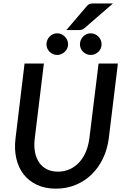

<svg xmlns="http://www.w3.org/2000/svg" viewBox="-20 -1090 728 1118"><path d="M317.5 -90.5Q355 -90.5 386.2 -104.8Q417.5 -119 441.2 -144.8Q465 -170.5 480 -206.2Q495 -242 500.5 -285L554 -720H666.5L613.5 -285Q605.5 -222 580 -168.2Q554.5 -114.5 514.5 -75.2Q474.5 -36 421.5 -13.8Q368.5 8.5 305.5 8.5Q242.5 8.5 195 -13.8Q147.5 -36 117.2 -75.2Q87 -114.5 74.8 -168.2Q62.5 -222 70.5 -285L123 -720H235.5L182.5 -285Q177 -242 183.5 -206.2Q190 -170.5 207.2 -144.8Q224.5 -119 252.2 -104.8Q280 -90.5 317.5 -90.5ZM638 -1070 473 -927Q463.5 -919 456 -917Q448.5 -915 437 -915H366.5L483 -1051.5Q488 -1058 492.5 -1061.5Q497 -1065 502 -1067Q507 -1069 513.2 -1069.5Q519.5 -1070 528 -1070ZM376.5 -832Q376.5 -819 371.2 -807.8Q366 -796.5 357.2 -788.2Q348.5 -780 337 -775Q325.5 -770 312.5 -770Q300 -770 288.8 -775Q277.5 -780 269 -788.2Q260.5 -796.5 255.5 -807.8Q250.5 -819 250.5 -832Q250.5 -845 255.5 -856.8Q260.5 -868.5 269 -877.2Q277.5 -886 288.8 -891Q300 -896 312.5 -896Q325.5 -896 337 -891Q348.5 -886 357.2 -877.2Q366 -868.5 371.2 -856.8Q376.5 -845 376.5 -832ZM571.5 -832Q571.5 -819 566.5 -807.8Q561.5 -796.5 552.8 -788.2Q544 -780 532.5 -775Q521 -770 508 -770Q495 -770 483.8 -775Q472.5 -780 464 -788.2Q455.5 -796.5 450.5 -807.8Q445.5 -819 445.5 -832Q445.5 -845 450.5 -856.8Q455.5 -868.5 464 -877.2Q472.5 -886 483.8 -891Q495 -896 508 -896Q521 -896 532.5 -891Q544 -886 552.8 -877.2Q561.5 -868.5 566.5 -856.8Q571.5 -845 571.5 -832Z"/></svg>

Font: Lato SemiBold
Style: Italic
Weight: 600
Italic angle: -7°
Designer: Lukasz Dziedzic with Adam Twardoch and Botio Nikoltchev
Foundry: tyPoland Lukasz Dziedzic
Version: Version 2.015; 2015-08-06; http://www.latofonts.com/